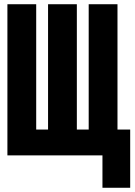

<svg xmlns="http://www.w3.org/2000/svg" viewBox="-20 -734 640 907"><path d="M15 0V-714H151V-122H207V-714H343V-122H399V-714H535V-122H595V153H464V0Z"/></svg>

Font: Noto Sans Mono Black
Style: Regular
Weight: 900
Designer: Monotype Design Team
Foundry: Monotype Imaging Inc.
Version: Version 2.014